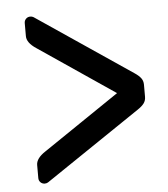

<svg xmlns="http://www.w3.org/2000/svg" viewBox="-46 -681 580 662"><g transform="rotate(-5 244.0 -350.0)"><path d="M424 -287 94 -64Q89 -61 83 -61Q74 -61 68 -67Q62 -73 62 -82V-127Q62 -150 94 -171L358 -350L94 -529Q62 -550 62 -573V-618Q62 -627 68 -633Q74 -639 83 -639Q89 -639 94 -636L424 -413Q439 -403 446 -393.5Q453 -384 453 -371V-329Q453 -316 446 -306.5Q439 -297 424 -287Z"/></g></svg>

Font: Rubik
Style: Regular
Weight: 400
Designer: Hubert & Fischer
Foundry: Hubert & Fischer
Version: Version 1.100